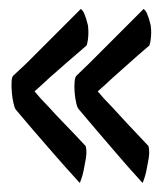

<svg xmlns="http://www.w3.org/2000/svg" viewBox="-20 -379 362 421"><path d="M157.2 -359.4Q162.1 -355.5 164.6 -349.6Q167 -343.8 168.9 -337.9Q170.9 -331.1 172.9 -323.2Q173.8 -315.4 173.8 -307.6Q173.8 -300.8 172.9 -293Q171.9 -285.2 169.9 -279.3Q144.5 -257.8 124 -239.7Q103.5 -221.7 87.9 -208Q70.3 -191.4 55.7 -178.7Q68.4 -163.1 85.9 -145.5Q100.6 -128.9 121.6 -107.4Q142.6 -85.9 168 -58.6Q169.9 -50.8 169.4 -42Q168.9 -33.2 167 -24.4Q165 -13.7 163.1 -3.9Q161.1 4.9 159.2 10.7Q155.3 23.4 154.3 21.5Q123 -12.7 97.2 -42.5Q71.3 -72.3 52.7 -93.8Q31.2 -119.1 14.6 -138.7Q11.7 -142.6 9.3 -153.8Q6.8 -165 5.9 -177.2Q4.9 -189.5 5.4 -199.7Q5.9 -210 8.8 -212.9Q19.5 -222.7 39.1 -241.2Q55.7 -257.8 84 -286.1Q112.3 -314.5 157.2 -359.4ZM294.9 -359.4Q299.8 -355.5 302.2 -349.6Q304.7 -343.8 306.6 -337.9Q308.6 -331.1 310.5 -323.2Q311.5 -315.4 311.5 -307.6Q311.5 -300.8 310.5 -293Q309.6 -285.2 307.6 -279.3Q282.2 -257.8 262.2 -239.7Q242.2 -221.7 226.6 -208Q209 -191.4 194.3 -178.7Q207 -163.1 224.6 -145.5Q252.9 -114.3 305.7 -58.6Q307.6 -50.8 307.1 -42Q306.6 -33.2 304.7 -24.4Q302.7 -13.7 300.8 -3.9Q298.8 4.9 296.9 10.7Q293 23.4 292 21.5Q260.7 -12.7 235.4 -42.5Q210 -72.3 191.4 -93.8Q169.9 -119.1 153.3 -138.7Q149.4 -142.6 147 -153.8Q144.5 -165 143.6 -177.2Q142.6 -189.5 143.6 -199.7Q144.5 -210 147.5 -212.9Q157.2 -222.7 176.8 -241.2Q193.4 -257.8 221.7 -286.1Q250 -314.5 294.9 -359.4Z"/></svg>

Font: Rancho
Style: Regular
Weight: 400
Designer: Font Diner, Inc
Foundry: Font Diner, Inc
Version: Version 1.001